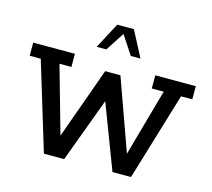

<svg xmlns="http://www.w3.org/2000/svg" viewBox="-112 -936 1183 1071"><g transform="rotate(15 479.5 -400.5)"><path d="M228 0 74 -507H10V-583H251V-507H182L300 -90H280L439 -533H527L686 -90H667L784 -507H715V-583H949V-507H884L731 0H624L471 -402H494L345 0ZM358 -652 437 -801H533L611 -652H555L484 -760L414 -652Z"/></g></svg>

Font: Rokkitt Medium
Style: Regular
Weight: 500
Version: Version 3.103